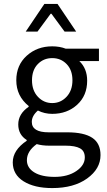

<svg xmlns="http://www.w3.org/2000/svg" viewBox="-20 -734 544 978"><path d="M116 -17V-21Q73 -48 73 -100Q73 -154 126 -190V-194Q63 -245 63 -325Q63 -402 116 -450Q169 -498 246 -498Q284 -498 315 -486H484V-423H384Q424 -385 424 -323Q424 -247 373 -200.5Q322 -154 246 -154Q207 -154 173 -171Q142 -144 142 -113Q142 -60 228 -60H322Q408 -60 450 -32Q492 -4 492 56Q492 126 424 175Q356 224 246 224Q155 224 100 189.5Q45 155 45 93Q45 31 116 -17ZM111 -573 206 -714H273L368 -573H309L242 -664H238L171 -573ZM117 82Q117 121 154.5 144Q192 167 258 167Q325 167 368.5 137.5Q412 108 412 68Q412 35 387.5 21.5Q363 8 314 8H230Q195 8 167 0Q117 36 117 82ZM172.5 -407.5Q143 -377 143 -325Q143 -273 173 -241Q203 -209 246 -209Q289 -209 319 -241Q349 -273 349 -325Q349 -377 319.5 -407.5Q290 -438 246 -438Q202 -438 172.5 -407.5Z"/></svg>

Font: RibengUni
Style: Regular
Weight: 400
Designer: (1) Dr. Andrew Glass (Senior Program Manager at Microsoft Corporation)
(2) Bivuti Chakma (Chakma Font Designer & Keyboar
Foundry: Bivuti Chakma
Version: Version 2.2022; Updated on: 03 June 2022; Friday